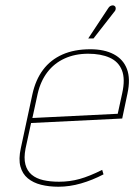

<svg xmlns="http://www.w3.org/2000/svg" viewBox="-20 -697 510 729"><path d="M413 -651Q417 -655 418.5 -659.5Q420 -664 419 -668.5Q418 -673 414 -675Q411 -677 406.5 -676.5Q402 -676 398 -673.5Q394 -671 391 -666L315 -551H335ZM77 -133 98 -230 444 -247 464 -342Q476 -398 462 -435Q448 -472 412 -491Q376 -510 323 -510Q262 -510 217 -490Q172 -470 143.5 -432Q115 -394 103 -339L59 -134Q50 -93 57.5 -65Q65 -37 85.5 -20Q106 -3 136 4.5Q166 12 202 12Q244 12 287.5 -0.5Q331 -13 373 -35L368 -52Q320 -28 282.5 -17.5Q245 -7 204 -7Q171 -7 144.5 -13Q118 -19 100.5 -33.5Q83 -48 76.5 -72.5Q70 -97 77 -133ZM444 -343 427 -265 103 -249 123 -341Q134 -389 160 -423Q186 -457 225.5 -475Q265 -493 315 -493Q363 -493 396.5 -478Q430 -463 443 -430Q456 -397 444 -343Z"/></svg>

Font: Advent Pro Thin
Style: Italic
Weight: 250
Italic angle: -12°
Version: Version 3.000